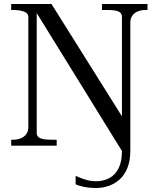

<svg xmlns="http://www.w3.org/2000/svg" viewBox="-20 -730 785 962"><path d="M633 24Q633 75 618.5 111Q604 147 579.5 169Q555 191 524.5 201.5Q494 212 462 212Q428 212 399.5 206Q371 200 359 193V151Q362 152 377.5 159Q393 166 415 172Q437 178 462 178Q499 178 528.5 162Q558 146 574.5 112.5Q591 79 591 27V-28L603 46L147 -692L164 -696V-64Q164 -50 173.5 -42.5Q183 -35 200 -32.5Q217 -30 238 -30H264V0H36V-30H47Q66 -30 83 -36.5Q100 -43 111 -57Q122 -71 122 -94V-644Q122 -659 110.5 -666.5Q99 -674 82 -677Q65 -680 47 -680H36V-710H238L608 -120L591 -116V-646Q591 -660 581.5 -667.5Q572 -675 555.5 -677.5Q539 -680 517 -680H491V-710H719V-680H708Q689 -680 672 -673.5Q655 -667 644 -653Q633 -639 633 -616Z"/></svg>

Font: Roboto Serif 144pt
Style: Regular
Weight: 400
Version: Version 1.008